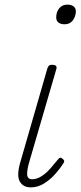

<svg xmlns="http://www.w3.org/2000/svg" viewBox="-20 -795 348 830"><path d="M113 15Q79 15 65 -11.5Q51 -38 69 -98L185 -500Q188 -508 192 -511.5Q196 -515 206 -515Q216 -515 221 -511Q226 -507 224 -498L108 -100Q96 -60 97.5 -40Q99 -20 119 -20Q139 -20 160 -33.5Q181 -47 198.5 -67.5Q216 -88 230 -105Q235 -112 239.5 -113Q244 -114 250 -109Q257 -104 257.5 -99Q258 -94 254 -89Q241 -68 219.5 -43.5Q198 -19 170.5 -2Q143 15 113 15ZM259 -690Q243 -690 233 -697.5Q223 -705 223 -720Q223 -743 236 -759Q249 -775 271 -775Q288 -775 298 -767.5Q308 -760 308 -745Q307 -723 294.5 -706.5Q282 -690 259 -690Z"/></svg>

Font: Playwrite AU QLD Thin
Style: Regular
Weight: 250
Designer: Veronika Burian, José Scaglione
Foundry: TypeTogether
Version: Version 1.002